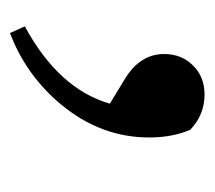

<svg xmlns="http://www.w3.org/2000/svg" viewBox="-42 -148 420 375"><g transform="rotate(90 167.5 40.0)"><path d="M136 7Q85 -23 85 -71Q85 -105 107 -127Q129 -150 164 -150Q204 -150 233 -122Q248 -87 248 -42Q248 53 183 131Q126 199 44 230L31 201Q153 135 182 35Z"/></g></svg>

Font: Source Han Serif SC
Style: Bold
Weight: 700
Designer: Ryoko NISHIZUKA  (kana & ideographs); Frank Grießhammer (Latin, Greek & Cyrillic); Wenlong ZHANG  (bopomofo); Sandoll Co
Foundry: Adobe Systems Incorporated
Version: Version 1.001 October 20, 2017